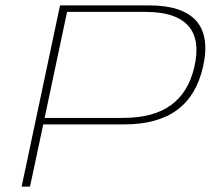

<svg xmlns="http://www.w3.org/2000/svg" viewBox="-20 -690 779 710"><path d="M532 -670H202L60 0H91L140 -230H439C604 -230 699 -301 731 -444C765 -595 694 -670 532 -670ZM145 -254 228 -646H518C674 -646 728 -571 699 -444C670 -317 585 -254 435 -254Z"/></svg>

Font: LT Wave Thin
Style: Italic
Weight: 100
Designer: Daniel Lyons
Version: Version 2.5 (Glyphs App)